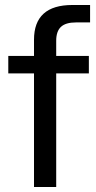

<svg xmlns="http://www.w3.org/2000/svg" viewBox="-20 -749 386 769"><path d="M116.2 0V-455.1H13.2V-524.9H116.2V-589.8Q116.2 -729 270 -729H340.8V-659.2H284.2Q243.2 -659.2 224.1 -641.4Q205.1 -623.5 205.1 -585.9V-524.9H335.9V-455.1H205.1V0Z"/></svg>

Font: Lumene Sans Expanded
Style: Regular
Weight: 400
Width: 7
Designer: Deni Anggara
Version: Version 1.003;Glyphs 3.1.2 (3151)